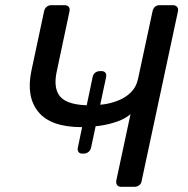

<svg xmlns="http://www.w3.org/2000/svg" viewBox="-20 -720 723 740"><path d="M447 0Q436 0 431.5 -6.5Q427 -13 428 -23L483 -280Q464 -263 431.5 -251.5Q399 -240 362.5 -235Q326 -230 295 -230Q176 -230 128 -288.5Q80 -347 101 -447L150 -677Q152 -687 159.5 -693.5Q167 -700 177 -700H229Q240 -700 245 -693.5Q250 -687 248 -677L199 -446Q184 -378 213.5 -346Q243 -314 329 -314Q353 -314 381 -318Q409 -322 436.5 -333Q464 -344 484.5 -364Q505 -384 512 -416L568 -677Q570 -687 577 -693.5Q584 -700 595 -700H646Q657 -700 662.5 -693.5Q668 -687 666 -677L526 -23Q525 -13 517 -6.5Q509 0 498 0ZM297 -128Q287 -128 282.5 -134.5Q278 -141 280 -151L337 -423Q339 -434 347 -440Q355 -446 366 -446H371Q381 -446 386 -440Q391 -434 389 -423L331 -151Q329 -141 321 -134.5Q313 -128 303 -128Z"/></svg>

Font: Rubik
Style: Italic
Weight: 400
Italic angle: -12°
Designer: Hubert and Fischer
Foundry: Hubert and Fischer
Version: Version 2.300;gftools[0.9.30]